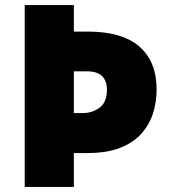

<svg xmlns="http://www.w3.org/2000/svg" viewBox="-20 -734 667 754"><path d="M595 -383Q595 -334 581 -289.5Q567 -245 535.5 -209.5Q504 -174 452 -153.5Q400 -133 324 -133H270V0H77V-714H270V-610H324Q460 -610 527.5 -551Q595 -492 595 -383ZM305 -290Q343 -290 371.5 -311.5Q400 -333 400 -382Q400 -416 381 -435Q362 -454 320 -454H270V-290Z"/></svg>

Font: Noto Sans Khmer UI Black
Style: Regular
Weight: 900
Designer: Danh Hong and the Monotype Design Team
Foundry: Monotype Imaging Inc.
Version: Version 2.002; ttfautohint (v1.8.4.7-5d5b)